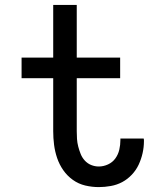

<svg xmlns="http://www.w3.org/2000/svg" viewBox="-20 -755 640 783"><path d="M383 8Q355 8 327.5 1.5Q300 -5 277 -21.5Q254 -38 238 -61Q222 -84 213 -110.5Q204 -137 200.5 -164.5Q197 -192 197 -220V-436H68V-520H197V-735H293V-520H470V-436H293V-220Q293 -204 294 -188.5Q295 -173 299 -157.5Q303 -142 309 -127Q315 -112 326 -100Q337 -88 352 -82Q367 -76 383 -76Q402 -76 420.5 -84.5Q439 -93 450.5 -109Q462 -125 466.5 -144.5Q471 -164 471 -184Q471 -185 471 -187Q471 -189 471 -190H566Q567 -187 567 -184.5Q567 -182 567 -179Q567 -155 561.5 -130.5Q556 -106 545.5 -83.5Q535 -61 517.5 -42.5Q500 -24 478.5 -12.5Q457 -1 432 3.5Q407 8 383 8Z"/></svg>

Font: Zed Mono Medium Extended
Style: Regular
Weight: 500
Width: 7
Monospace: yes
Designer: Belleve Invis
Foundry: Belleve Invis
Version: Version 1.0.0; ttfautohint (v1.8.4)